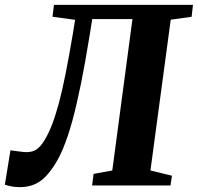

<svg xmlns="http://www.w3.org/2000/svg" viewBox="-47 -763 814 790"><path d="M332.5 -684.5 322 -618.5Q304 -507 286.5 -420.2Q269 -333.5 251 -267.2Q233 -201 212 -151Q183 -81.5 141.2 -37.2Q99.5 7 35.5 7Q19 7 3.5 4.5Q-12 2 -27 -3L-4 -144.5Q16.5 -142 32 -139.8Q47.5 -137.5 60 -137Q85.5 -136.5 103 -148Q120.5 -159.5 138 -189Q153.5 -215.5 167.5 -251.5Q181.5 -287.5 195 -337.8Q208.5 -388 222.5 -457.8Q236.5 -527.5 252.5 -622.5L262 -681.5L169 -694L175 -743H747L741.5 -694L655.5 -682L572 -61.5L660.5 -40L654.5 0H332L338 -47.5L415 -61.5L498 -684.5Z"/></svg>

Font: Merriweather 28pt ExtraBold
Style: Italic
Weight: 800
Italic angle: -7.8°
Version: Version 2.101